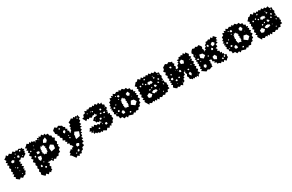

<svg xmlns="http://www.w3.org/2000/svg" viewBox="201 -2096 5873 3858"><g transform="rotate(-30 3137.5 -166.5)"><path d="M60 -15 37 -35 55 -59 20 -93 55 -127 24 -148 55 -170 29 -210 55 -250 28 -288 55 -326 21 -356 55 -385 22 -413 55 -441 29 -484 72 -510 100 -543 128 -510 169 -542 211 -510 253 -544 294 -510 320 -531 346 -510 385 -531 425 -510 453 -519 454 -489 487 -470 454 -450 475 -431 454 -411 458 -374 425 -355 384 -324 343 -355 305 -318 296 -327 268 -307 294 -281 268 -255 301 -229 268 -203 307 -173 268 -143 295 -123 268 -103 293 -77 268 -51 253 -16 215 -10 175 21 136 -10 104 18ZM402 -494 383 -504 370 -486 379 -467 400 -474ZM284 -477 276 -484 264 -477 270 -462 286 -464ZM231 -428 221 -418 223 -408 236 -401 238 -415ZM328 -404 312 -424 285 -415 283 -381 321 -369ZM198 -372 160 -395 119 -374 140 -335 176 -336ZM398 -379 386 -385 380 -373 387 -364 399 -366ZM153 -231 147 -242 137 -233 139 -221 150 -222ZM190 -220 172 -218 166 -198 186 -195 197 -205ZM196 -134 192 -143 183 -139V-128L192 -127ZM211 -68 201 -64 200 -49 214 -53 223 -62Z M539 167 519 139 539 111 515 73 539 35 519 -1 539 -37 517 -75 539 -113 502 -153 539 -193 506 -227 539 -261 501 -301 539 -341 510 -369 539 -397 502 -421 539 -445 503 -475 541 -502 575 -537 615 -510 637 -541 659 -510 681 -532 702 -510 741 -506 743 -467 763 -508 807 -497 813 -536 845 -513 860 -546 885 -519 921 -551 953 -515 986 -536 999 -500H1048L1057 -451L1092 -431L1088 -390L1131 -359L1102 -315L1130 -272L1103 -228L1127 -206L1101 -188L1118 -140L1078 -107L1081 -62L1037 -49L1017 -9L972 -11L943 21L905 0L873 36L848 -6L805 1L789 -40L801 2L758 -7L787 35L758 76L781 108L758 139L768 167L741 180L719 206L698 180L658 218L619 180L587 212ZM836 -484 832 -492 824 -486V-478L835 -473ZM959 -464 900 -439 872 -386 930 -359 967 -400ZM675 -444 665 -436 670 -427 680 -422 682 -434ZM652 -379 644 -370 647 -362 658 -357 661 -370ZM587 -366 575 -377 558 -368 563 -346 584 -350ZM834 -160 841 -185 866 -183 857 -207 878 -222 862 -243 879 -262 859 -281 877 -302 858 -317 864 -340 840 -338 830 -360 813 -332 790 -356 786 -333 764 -326 779 -303 758 -286 775 -266 757 -246 769 -227 759 -206 781 -195 779 -170 801 -175ZM708 -290 664 -293 661 -242 703 -240 726 -261ZM1037 -251 975 -288 923 -240 935 -152 1027 -173ZM613 -240 591 -237 584 -214 606 -203 617 -221ZM710 -184 638 -196 632 -136 656 -93 697 -124ZM707 -52 696 -59 685 -54 687 -41 702 -38ZM872 -29 862 -23 866 -11 877 -12 885 -23ZM630 -23 601 -11 599 18 627 29 637 5ZM708 59 689 41 665 51 671 75 694 81Z M1246 125 1212 100 1246 74 1239 43 1267 26 1292 1 1317 25 1326 -12 1364 -10 1352 -52H1353L1322 -76L1327 -116L1283 -126L1306 -164L1271 -177L1286 -211L1238 -230L1258 -277L1222 -305L1226 -350L1196 -361L1209 -391L1173 -421L1176 -467L1165 -492L1184 -510L1225 -543L1266 -510L1306 -534L1345 -510L1375 -496L1383 -463L1416 -442L1404 -404L1438 -391L1420 -359L1447 -335L1442 -299L1463 -281L1462 -298L1490 -325L1486 -357L1511 -377L1497 -415L1533 -433L1521 -485L1570 -508L1601 -533L1633 -510L1657 -536L1680 -510L1700 -531L1719 -510L1750 -529L1756 -493L1767 -460L1736 -445L1744 -401L1708 -375L1728 -334L1685 -320L1712 -283L1667 -275L1682 -230L1640 -209L1659 -177L1623 -168L1632 -128L1598 -106L1619 -67L1577 -54L1598 -8L1550 9L1565 64L1511 83L1503 126L1461 141L1445 182L1401 172L1379 210L1346 180L1305 209ZM1722 -487H1707L1701 -477L1707 -459L1722 -471ZM1302 -484 1282 -478 1278 -461 1293 -450 1311 -463ZM1382 -389 1343 -397 1323 -365 1346 -332 1374 -355ZM1400 -267 1387 -271 1384 -256 1395 -251 1407 -256ZM1616 -228 1529 -268 1491 -209 1501 -201 1492 -162 1489 -150 1490 -119 1584 -138ZM1402 -218 1383 -223 1380 -205 1391 -194 1408 -200ZM1500 -22 1455 -46 1422 -18 1433 23H1477ZM1436 72 1404 83 1391 114 1423 122 1438 103ZM1368 121 1354 117 1339 127 1352 140 1366 136Z M2047 0 2023 24 2003 -4 1966 12 1940 -18 1910 -9 1896 -37 1855 -27V-70L1815 -66L1832 -102L1793 -112L1817 -144L1835 -177L1866 -156L1888 -191L1910 -156L1945 -188L1981 -156L2018 -165L2041 -135L2074 -163L2117 -155L2087 -173L2081 -206L2057 -181L2034 -207L2003 -204L2000 -235L1966 -268L2000 -302L2019 -322L2045 -314L2064 -332L2084 -315V-346L2115 -350L2075 -351L2056 -386L2042 -358L2013 -367L1975 -335L1932 -361L1907 -337L1881 -361L1843 -330L1822 -374L1796 -412L1840 -423L1853 -470L1900 -481L1908 -527L1948 -503L1966 -530L1995 -514L2035 -540L2079 -520L2102 -543L2124 -518L2162 -547L2192 -509L2232 -535L2249 -490L2291 -506L2288 -461L2324 -441L2317 -400L2339 -360L2306 -329L2321 -288L2278 -294L2312 -277L2293 -244L2336 -238L2323 -197L2347 -181L2330 -157L2343 -112L2307 -81L2294 -40L2251 -36L2242 -1L2210 -19L2184 19L2143 -5L2110 37ZM2008 -459 1999 -452 2002 -443 2012 -441 2017 -451ZM1940 -456 1925 -458 1924 -444 1933 -438 1944 -443ZM2044 -448 2028 -441 2036 -424 2053 -423 2059 -440ZM2221 -405 2199 -414 2184 -397 2193 -374 2222 -377ZM2306 -397 2298 -402 2293 -395 2295 -387 2306 -386ZM2177 -337 2154 -333 2157 -310 2176 -305 2194 -320ZM2267 -310 2245 -320 2220 -317 2229 -292 2253 -287ZM2032 -275 2027 -282 2020 -278V-271L2029 -265ZM2145 -234 2122 -252 2096 -240 2103 -210 2130 -213ZM2201 -229 2188 -230 2185 -215 2198 -212 2208 -219ZM2100 -133 2091 -128 2093 -115 2105 -116 2108 -126ZM2192 -109 2165 -118 2143 -101 2153 -69 2191 -73ZM1873 -87 1866 -94 1859 -88 1860 -79 1870 -76ZM2018 -78 1999 -92 1982 -76 1994 -62 2011 -58Z M2639 -3 2608 25 2587 -11 2538 6 2513 -40 2460 -38 2456 -90 2420 -110 2426 -151 2395 -174 2416 -206 2395 -225 2414 -246 2386 -268 2414 -290 2381 -313 2418 -330 2400 -362 2431 -381 2429 -427 2472 -445 2473 -493 2520 -482 2523 -523 2556 -498 2576 -541 2615 -514 2655 -539 2699 -520 2721 -549 2739 -518 2786 -537 2822 -502 2865 -513 2884 -473 2928 -470 2934 -427 2971 -412 2962 -373 3002 -362 2972 -334 3001 -315 2976 -290 3009 -260 2976 -230 3004 -187 2965 -155 2975 -113 2936 -93 2931 -53 2891 -48 2865 -3 2814 -14 2791 16 2759 -3 2729 26ZM2609 -467 2602 -477 2588 -474 2591 -461 2604 -454ZM2657 -467 2624 -456 2634 -424 2663 -419 2673 -444ZM2854 -432 2802 -408 2809 -362 2849 -342 2879 -381ZM2629 -394 2614 -395 2616 -380 2628 -374 2637 -385ZM2732 -152 2729 -175 2747 -189 2738 -210 2750 -229 2732 -250 2751 -270 2732 -290 2749 -311 2734 -328 2742 -350 2715 -351V-377L2695 -363L2675 -377L2672 -353L2648 -350L2662 -327L2641 -311L2652 -290L2639 -270L2656 -250L2640 -229L2651 -210L2643 -189L2665 -177L2658 -152L2683 -167ZM2531 -326H2515L2505 -313L2518 -304L2530 -310ZM2884 -317 2878 -312 2880 -306 2886 -305 2889 -311ZM2479 -289 2453 -293 2444 -267 2465 -257 2484 -266ZM2886 -229 2825 -242 2783 -168 2860 -113 2921 -173ZM2519 -200 2494 -193 2490 -170 2511 -158 2534 -175ZM2457 -156 2447 -161 2439 -149 2451 -144 2461 -146ZM2611 -126 2587 -157 2547 -134 2557 -85H2607ZM2729 -55 2709 -67 2695 -60 2689 -39 2714 -34Z M3071 -43 3050 -77 3071 -111 3035 -133 3071 -154 3041 -194 3071 -234 3040 -264 3071 -294 3051 -330 3071 -366 3047 -389 3071 -413 3035 -449 3071 -485 3088 -511 3120 -510 3159 -549 3199 -510 3230 -544 3262 -510 3288 -530 3313 -510 3341 -535 3369 -510 3402 -537 3429 -505 3464 -522 3489 -493 3535 -509 3550 -462 3598 -450 3592 -400 3611 -364 3590 -328 3601 -285 3557 -278 3599 -264 3598 -221 3628 -196 3616 -159 3635 -134 3610 -116 3623 -69 3574 -63 3558 -19 3511 -29 3483 3 3445 -15 3406 12 3365 -10 3335 26 3306 -10 3282 23 3258 -10 3234 18 3211 -10 3169 16 3128 -10 3108 18ZM3270 -489 3256 -478 3254 -455 3276 -461 3286 -477ZM3449 -456 3438 -455 3431 -448 3439 -442 3450 -443ZM3566 -439 3553 -431 3552 -420 3563 -414 3571 -424ZM3212 -407 3203 -424 3184 -413 3186 -393H3204ZM3459 -420H3434L3439 -396L3453 -391L3471 -400ZM3152 -391 3140 -406 3119 -401 3120 -378 3142 -370ZM3315 -322 3335 -339 3355 -322 3371 -339 3394 -334 3382 -355 3398 -373 3372 -367 3363 -393 3343 -383 3323 -393 3303 -382 3283 -393 3296 -373 3275 -361 3293 -342ZM3257 -378 3239 -389 3227 -369 3243 -354 3259 -363ZM3539 -341 3522 -361 3500 -349 3508 -331 3526 -319ZM3497 -294 3476 -303 3468 -280 3485 -269 3506 -274ZM3412 -274 3383 -283 3376 -254 3393 -228 3432 -242ZM3334 -268H3316L3301 -254L3318 -242L3330 -251ZM3264 -252 3249 -242 3251 -219 3271 -226 3286 -244ZM3573 -206 3566 -214 3549 -215 3554 -197 3570 -191ZM3315 -127 3335 -141 3355 -127 3370 -146 3393 -139 3386 -160 3398 -178 3374 -176 3363 -198 3343 -188 3323 -198 3303 -183 3283 -198 3295 -178 3275 -166 3291 -147ZM3218 -191 3159 -161 3166 -104 3218 -91 3264 -136ZM3448 -156 3441 -161 3430 -158 3437 -148 3446 -147ZM3500 -81 3487 -86 3477 -79 3479 -64 3495 -66Z M3723 -12 3690 -46 3715 -87 3684 -111 3715 -135 3690 -158 3715 -182 3688 -206 3715 -230 3690 -264 3715 -298 3683 -338 3715 -377 3678 -415 3715 -453 3717 -490 3748 -510 3786 -534 3823 -510 3863 -534 3903 -510 3935 -505 3928 -473 3954 -445 3928 -418 3950 -382 3928 -346 3948 -316 3947 -325 3981 -338 3986 -385 4027 -408 4018 -438 4048 -441 4029 -483 4074 -481 4090 -519 4130 -510 4152 -534 4174 -510 4203 -545 4233 -510 4258 -533 4277 -505 4304 -471 4282 -433 4319 -403 4282 -374 4310 -352 4282 -330 4316 -290 4282 -250 4307 -230 4282 -210 4312 -180 4282 -150 4315 -115 4282 -79 4314 -38 4269 -10 4248 27 4225 -10 4203 15 4181 -10 4162 17 4142 -10 4122 15 4102 -10 4068 -23 4069 -59 4047 -99 4069 -138 4052 -178 4069 -218 4062 -231 4063 -210 4024 -195 4028 -150 3985 -135 3990 -101 3957 -92V-42L3912 -22L3891 19L3855 -10L3819 13L3784 -10L3758 12ZM4110 -450 4062 -429 4063 -374 4123 -353 4146 -410ZM3852 -440 3824 -433 3833 -405 3858 -397 3868 -421ZM4266 -379 4257 -371 4261 -361H4271L4273 -370ZM3907 -328 3900 -326 3897 -319 3905 -317 3911 -322ZM3949 -288 3948 -302 3937 -284ZM3795 -296 3778 -302 3770 -285 3782 -269 3802 -278ZM4001 -263 3983 -286 3954 -271 3964 -241 3994 -235ZM4240 -272H4228L4223 -260L4234 -252L4243 -261ZM3785 -219 3749 -222 3733 -202 3746 -177 3779 -180ZM4157 -207 4144 -222 4119 -214 4131 -191 4151 -189ZM3904 -174 3882 -172 3887 -147 3912 -143 3917 -165ZM3848 -136 3830 -156 3806 -142 3814 -119 3837 -113ZM4144 -150 4105 -133 4106 -101 4136 -67 4159 -109ZM3820 -72 3813 -78 3807 -70 3813 -64H3820ZM3912 -52 3905 -53 3899 -47 3905 -40 3912 -45ZM4265 -32 4258 -38 4253 -30 4257 -23H4266Z M4378 -27 4344 -49 4378 -71 4348 -99 4378 -127 4357 -160 4378 -194 4356 -218 4378 -242 4353 -266 4378 -290 4348 -310 4378 -330 4356 -372 4378 -413 4355 -453 4378 -493 4411 -526 4455 -510 4486 -531 4518 -510 4559 -528 4587 -493 4605 -460 4587 -426 4606 -389 4587 -352 4612 -368 4611 -370 4642 -371 4637 -410 4673 -426 4670 -462 4702 -477 4714 -512 4750 -510 4782 -530 4814 -510 4842 -543 4870 -510 4900 -540 4930 -509 4958 -478 4921 -459 4941 -424 4901 -425 4918 -378 4868 -371 4877 -317 4826 -300 4852 -268 4826 -236 4867 -221 4865 -177H4901L4887 -144L4919 -134L4916 -101L4958 -93L4949 -51L4955 -23L4930 -10L4895 27L4859 -10L4829 24L4799 -10L4770 15L4740 -10L4701 -14L4699 -53L4659 -52L4679 -87L4640 -102L4644 -144L4618 -156L4620 -185L4616 -156L4587 -153L4604 -122L4587 -90L4602 -68L4587 -47L4589 -12L4554 -10L4514 10L4475 -10L4435 13ZM4826 -449 4780 -420 4789 -367 4836 -371 4864 -410ZM4722 -443 4696 -440 4692 -414 4717 -394 4733 -421ZM4406 -368 4402 -376 4394 -372 4393 -363 4403 -359ZM4542 -342 4477 -353 4462 -284 4518 -240 4576 -286ZM4756 -352 4735 -326 4741 -303 4767 -299 4783 -327ZM4428 -290 4411 -300 4385 -291 4403 -270 4427 -266ZM4630 -254 4610 -248 4607 -231 4620 -223 4632 -233ZM4447 -227 4433 -228 4426 -221 4429 -207 4442 -214ZM4739 -200 4686 -181V-125L4743 -95L4769 -153ZM4498 -118 4454 -133 4432 -90 4462 -54 4495 -80ZM4919 -88 4897 -93 4885 -76 4897 -55 4915 -67ZM4871 -50 4858 -70 4834 -63 4839 -41 4858 -32Z M5254 -3 5223 25 5202 -11 5153 6 5128 -40 5075 -38 5071 -90 5035 -110 5041 -151 5010 -174 5031 -206 5010 -225 5029 -246 5001 -268 5029 -290 4996 -313 5033 -330 5015 -362 5046 -381 5044 -427 5087 -445 5088 -493 5135 -482 5138 -523 5171 -498 5191 -541 5230 -514 5270 -539 5314 -520 5336 -549 5354 -518 5401 -537 5437 -502 5480 -513 5499 -473 5543 -470 5549 -427 5586 -412 5577 -373 5617 -362 5587 -334 5616 -315 5591 -290 5624 -260 5591 -230 5619 -187 5580 -155 5590 -113 5551 -93 5546 -53 5506 -48 5480 -3 5429 -14 5406 16 5374 -3 5344 26ZM5224 -467 5217 -477 5203 -474 5206 -461 5219 -454ZM5272 -467 5239 -456 5249 -424 5278 -419 5288 -444ZM5469 -432 5417 -408 5424 -362 5464 -342 5494 -381ZM5244 -394 5229 -395 5231 -380 5243 -374 5252 -385ZM5347 -152 5344 -175 5362 -189 5353 -210 5365 -229 5347 -250 5366 -270 5347 -290 5364 -311 5349 -328 5357 -350 5330 -351V-377L5310 -363L5290 -377L5287 -353L5263 -350L5277 -327L5256 -311L5267 -290L5254 -270L5271 -250L5255 -229L5266 -210L5258 -189L5280 -177L5273 -152L5298 -167ZM5146 -326H5130L5120 -313L5133 -304L5145 -310ZM5499 -317 5493 -312 5495 -306 5501 -305 5504 -311ZM5094 -289 5068 -293 5059 -267 5080 -257 5099 -266ZM5501 -229 5440 -242 5398 -168 5475 -113 5536 -173ZM5134 -200 5109 -193 5105 -170 5126 -158 5149 -175ZM5072 -156 5062 -161 5054 -149 5066 -144 5076 -146ZM5226 -126 5202 -157 5162 -134 5172 -85H5222ZM5344 -55 5324 -67 5310 -60 5304 -39 5329 -34Z M5686 -43 5665 -77 5686 -111 5650 -133 5686 -154 5656 -194 5686 -234 5655 -264 5686 -294 5666 -330 5686 -366 5662 -389 5686 -413 5650 -449 5686 -485 5703 -511 5735 -510 5774 -549 5814 -510 5845 -544 5877 -510 5903 -530 5928 -510 5956 -535 5984 -510 6017 -537 6044 -505 6079 -522 6104 -493 6150 -509 6165 -462 6213 -450 6207 -400 6226 -364 6205 -328 6216 -285 6172 -278 6214 -264 6213 -221 6243 -196 6231 -159 6250 -134 6225 -116 6238 -69 6189 -63 6173 -19 6126 -29 6098 3 6060 -15 6021 12 5980 -10 5950 26 5921 -10 5897 23 5873 -10 5849 18 5826 -10 5784 16 5743 -10 5723 18ZM5885 -489 5871 -478 5869 -455 5891 -461 5901 -477ZM6064 -456 6053 -455 6046 -448 6054 -442 6065 -443ZM6181 -439 6168 -431 6167 -420 6178 -414 6186 -424ZM5827 -407 5818 -424 5799 -413 5801 -393H5819ZM6074 -420H6049L6054 -396L6068 -391L6086 -400ZM5767 -391 5755 -406 5734 -401 5735 -378 5757 -370ZM5930 -322 5950 -339 5970 -322 5986 -339 6009 -334 5997 -355 6013 -373 5987 -367 5978 -393 5958 -383 5938 -393 5918 -382 5898 -393 5911 -373 5890 -361 5908 -342ZM5872 -378 5854 -389 5842 -369 5858 -354 5874 -363ZM6154 -341 6137 -361 6115 -349 6123 -331 6141 -319ZM6112 -294 6091 -303 6083 -280 6100 -269 6121 -274ZM6027 -274 5998 -283 5991 -254 6008 -228 6047 -242ZM5949 -268H5931L5916 -254L5933 -242L5945 -251ZM5879 -252 5864 -242 5866 -219 5886 -226 5901 -244ZM6188 -206 6181 -214 6164 -215 6169 -197 6185 -191ZM5930 -127 5950 -141 5970 -127 5985 -146 6008 -139 6001 -160 6013 -178 5989 -176 5978 -198 5958 -188 5938 -198 5918 -183 5898 -198 5910 -178 5890 -166 5906 -147ZM5833 -191 5774 -161 5781 -104 5833 -91 5879 -136ZM6063 -156 6056 -161 6045 -158 6052 -148 6061 -147ZM6115 -81 6102 -86 6092 -79 6094 -64 6110 -66Z"/></g></svg>

Font: Rubik Gemstones
Style: Regular
Weight: 400
Designer: Hubert and Fischer, NaN
Foundry: Hubert and Fischer, NaN
Version: Version 2.200